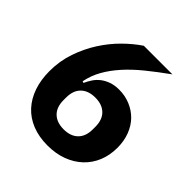

<svg xmlns="http://www.w3.org/2000/svg" viewBox="-191 -834 983 983"><g transform="rotate(45 300.0 -343.0)"><path d="M304 12Q242 12 193 -7.5Q144 -27 110.5 -63.5Q77 -100 59.5 -151Q42 -202 42 -265Q42 -338 64.5 -403.5Q87 -469 122.5 -524.5Q158 -580 202.5 -624Q247 -668 292 -698H499Q435 -652 384 -610.5Q333 -569 295.5 -527Q258 -485 233.5 -441.5Q209 -398 199 -348L208 -345Q217 -365 229.5 -384Q242 -403 260.5 -417.5Q279 -432 304 -441Q329 -450 362 -450Q405 -450 442.5 -434.5Q480 -419 507.5 -391Q535 -363 550.5 -322.5Q566 -282 566 -233Q566 -179 547.5 -134Q529 -89 494.5 -56.5Q460 -24 412 -6Q364 12 304 12ZM304 -105Q354 -105 382 -132.5Q410 -160 410 -211V-229Q410 -280 382 -307.5Q354 -335 304 -335Q254 -335 226 -307.5Q198 -280 198 -229V-211Q198 -160 226 -132.5Q254 -105 304 -105Z"/></g></svg>

Font: IBM Plex Sans Devanagari
Style: Bold
Weight: 700
Designer: Mike Abbink, Paul van der Laan, Pieter van Rosmalen, Erin McLaughlin
Foundry: Bold Monday
Version: Version 1.1